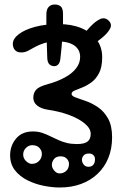

<svg xmlns="http://www.w3.org/2000/svg" viewBox="-20 -818 560 853"><path d="M373.5 -77Q386.5 -77 394.2 -85.5Q402 -94 402 -110.5Q402 -122.5 394.5 -129.2Q387 -136 376 -136Q359 -136 351.5 -127.2Q344 -118.5 344 -108Q344 -97 351.8 -87Q359.5 -77 373.5 -77ZM121 -90Q141 -90 153.5 -103Q166 -116 166 -134.5Q166 -149 155 -161Q144 -173 123 -173Q107.5 -173 95.2 -160.8Q83 -148.5 83 -131.5Q83 -114.5 95.8 -102.2Q108.5 -90 121 -90ZM245 -47.5Q262 -47.5 274.2 -58.8Q286.5 -70 286.5 -90Q286.5 -103 276.5 -113.2Q266.5 -123.5 250 -123.5Q229.5 -123.5 220 -111.5Q210.5 -99.5 210.5 -85Q210.5 -72.5 221 -60Q231.5 -47.5 245 -47.5ZM37 -623Q37 -645.5 63 -665.8Q89 -686 135 -698.5Q181 -711 241 -711Q298.5 -711 342 -692.8Q385.5 -674.5 409.8 -641.5Q434 -608.5 434 -564Q434 -520 420.2 -493.5Q406.5 -467 386.2 -452.2Q366 -437.5 345.8 -429.5Q325.5 -421.5 311.8 -415.8Q298 -410 298 -401Q298 -391.5 316.2 -385Q334.5 -378.5 361.2 -369.2Q388 -360 414.8 -342Q441.5 -324 459.8 -292Q478 -260 478 -208Q478 -157 461.2 -116Q444.5 -75 413.2 -45.5Q382 -16 339.5 -0.5Q297 15 245 15Q212.5 15 174.5 7.5Q136.5 0 102.5 -16.8Q68.5 -33.5 46.8 -61Q25 -88.5 25 -128Q25 -171 51.5 -202.5Q78 -234 126 -234Q149.5 -234 168.2 -227.5Q187 -221 205 -212Q221.5 -204 239 -196Q256.5 -188 276.8 -183Q297 -178 322 -178Q354.5 -178 368.8 -189Q383 -200 383 -223Q383 -246.5 357.8 -268.2Q332.5 -290 288.8 -306.5Q245 -323 190 -331Q162.5 -335.5 145.2 -349Q128 -362.5 128 -384Q128 -404.5 140.2 -419Q152.5 -433.5 192 -444Q235.5 -456 268 -473.8Q300.5 -491.5 318.2 -514.5Q336 -537.5 336 -565Q336 -597.5 310.2 -615.8Q284.5 -634 235 -634Q200 -634 176.5 -626.5Q153 -619 136 -609.5Q119 -600 104.8 -592.5Q90.5 -585 74 -585Q56 -585 46.5 -595.5Q37 -606 37 -623ZM196.5 -350Q181 -350 170.5 -360.8Q160 -371.5 160 -388.5Q160 -401 169.2 -410.5Q178.5 -420 198 -420Q212 -420 221 -408.2Q230 -396.5 230 -382Q230 -364 222 -357Q214 -350 196.5 -350ZM336 -647Q359 -676 381.5 -699.8Q404 -723.5 424.2 -733Q444.5 -742.5 461 -728Q479.5 -711.5 469.2 -691.2Q459 -671 433 -649.8Q407 -628.5 378 -609ZM190 -560Q188 -606.5 186.8 -657.2Q185.5 -708 186 -753Q186 -776.5 196.2 -787.2Q206.5 -798 223 -798Q239 -798 249.5 -789.8Q260 -781.5 260 -755Q261 -709.5 257.5 -657.5Q254 -605.5 248 -555Q246 -539.5 238.8 -531.8Q231.5 -524 221 -524Q208.5 -524 199.8 -532Q191 -540 190 -560ZM342 -450Q334.5 -454 330.2 -457Q326 -460 319 -465Q312.5 -470.5 314 -480Q315.5 -489.5 322 -499Q329 -509 337.8 -510.8Q346.5 -512.5 357 -508Q363 -505.5 367.8 -502.8Q372.5 -500 376.5 -496.8Q380.5 -493.5 384 -490Q389.5 -485 388 -478Q386.5 -471 382 -462Q377 -453 365.5 -448.5Q354 -444 342 -450Z"/></svg>

Font: Kablammo
Style: Regular
Weight: 400
Designer: Travis Kochel, Lizy Gershenzon, Daria Petrova, Ethan Cohen
Foundry: Vectro Type Foundry
Version: Version 1.002